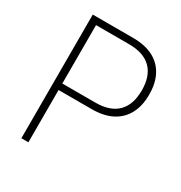

<svg xmlns="http://www.w3.org/2000/svg" viewBox="-166 -826 896 948"><g transform="rotate(30 282.5 -352.5)"><path d="M90 0V-705H319Q387 -705 433.5 -681.5Q480 -658 504.5 -612.5Q529 -567 529 -502Q529 -437 504.5 -391.5Q480 -346 433.5 -322Q387 -298 319 -298H130V0ZM130 -335H318Q402 -335 444.5 -377.5Q487 -420 487 -502Q487 -583 444.5 -625.5Q402 -668 318 -668H130Z"/></g></svg>

Font: Nunito Sans 12pt ExtraLight SemiCondensed
Style: Regular
Weight: 200
Width: 4
Version: Version 3.101;gftools[0.9.27]